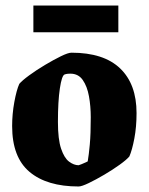

<svg xmlns="http://www.w3.org/2000/svg" viewBox="-20 -664 539 696"><path d="M265 12Q150 12 87 -41Q24 -94 24 -207Q24 -251 32 -294.5Q40 -338 50 -360Q60 -372 86 -391Q112 -410 143 -428.5Q174 -447 200.5 -460Q227 -473 239 -473Q356 -473 415.5 -416Q475 -359 475 -254Q475 -204 467 -162Q459 -120 449 -97Q439 -85 414 -67Q389 -49 358.5 -31Q328 -13 302 -0.5Q276 12 265 12ZM265 -65Q268 -66 276 -69Q284 -72 291 -75.5Q298 -79 298 -79Q302 -102 305.5 -140Q309 -178 309 -239Q309 -279 302.5 -315Q296 -351 280 -374Q264 -397 235 -397Q230 -397 225 -396.5Q220 -396 214 -394Q204 -390 197 -343.5Q190 -297 190 -222Q190 -159 201.5 -125Q213 -91 230.5 -78Q248 -65 265 -65ZM101 -547V-644H409V-547Z"/></svg>

Font: Grenze Gotisch Black
Style: Regular
Weight: 900
Designer: Renata Polastri
Foundry: Omnibus-Type
Version: Version 1.001